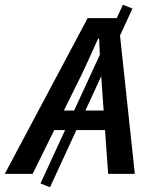

<svg xmlns="http://www.w3.org/2000/svg" viewBox="-76 -730 625 806"><path d="M134 56 94 40 440 -710 480 -694ZM-56 0 292 -654H420L490 0H378L352 -365Q349 -415 345.5 -465Q342 -515 340 -568H336Q312 -515 289.5 -465.5Q267 -416 241 -365L61 0ZM108 -184 128 -266H421L402 -184Z"/></svg>

Font: Source Sans 3 SemiBold
Style: Italic
Weight: 600
Italic angle: -11°
Designer: Paul D. Hunt
Foundry: Adobe
Version: Version 3.046;hotconv 1.0.118;makeotfexe 2.5.65603